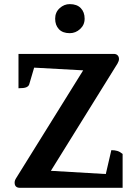

<svg xmlns="http://www.w3.org/2000/svg" viewBox="-20 -899 670 919"><path d="M76 0Q50 0 50 -25Q50 -35.1 57 -46L402.9 -602.2L405.3 -560.8L118.4 -576.6L146.6 -586L119.8 -495Q116.8 -486 105.9 -481.3Q95 -476.6 68.5 -476.6V-641H524.5Q536.5 -641 543 -634.2Q549.5 -627.5 549.5 -616.5Q549.5 -607 542.5 -595L200.6 -44.4L197.7 -82.9L513.7 -64.4L482.2 -47.8L512.9 -180.3Q529.6 -180.3 542.1 -176.4Q554.6 -172.4 566.9 -162.2V0ZM313.9 -740.2Q279.9 -740.2 262 -759.3Q244 -778.4 244 -809.5Q244 -840.2 265.4 -859.7Q286.7 -879.3 313.9 -879.3Q348.2 -879.3 366.7 -860.1Q385.1 -841 385.1 -809.5Q385.1 -779.8 363.4 -760Q341.8 -740.2 313.9 -740.2Z"/></svg>

Font: Pitagon Serif
Style: Regular
Weight: 400
Designer: Travis Tran
Foundry: Pitagon
Version: Version 1.000;gftools[0.9.26]